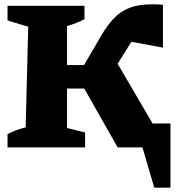

<svg xmlns="http://www.w3.org/2000/svg" viewBox="-20 -684 827 891"><path d="M15 0V-62Q55 -82 99 -93L111 -560L15 -589V-657H372V-595Q336 -576 291 -563V-382H370L451 -521Q479 -568 509.5 -600Q540 -632 582 -648Q624 -664 686 -664Q710 -664 736 -662V-463L590 -490Q583 -479 574 -465L526 -388L688 -111H771V187H696L641 0H526L371 -273H291V-90L375 -69V0Z"/></svg>

Font: Piazzolla SC ExtraBold
Style: Regular
Weight: 800
Designer: Juan Pablo del Peral
Foundry: Huerta Tipografica
Version: Version 1.330